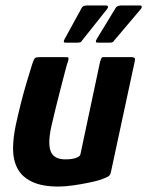

<svg xmlns="http://www.w3.org/2000/svg" viewBox="-20 -682 541 706"><path d="M195 4Q134 4 97 -14Q60 -32 44 -63Q28 -94 28 -134.5Q28 -175 38 -222Q46 -259 56 -299Q66 -339 77.5 -377.5Q89 -416 99 -448Q105 -466 109.5 -469Q114 -472 128 -472H209Q223 -472 229 -471.5Q235 -471 229 -453Q227 -449 220.5 -424Q214 -399 204.5 -362.5Q195 -326 185.5 -287.5Q176 -249 169 -218Q155 -155 166.5 -125.5Q178 -96 220 -96Q225 -96 234 -96.5Q243 -97 251.5 -99Q260 -101 267.5 -105Q275 -109 276 -116L348 -455Q350 -460 352 -466Q354 -472 360 -472H464Q468 -472 473 -470Q478 -468 476 -459L388 -50Q386 -38 378 -33Q370 -28 346 -20Q334 -16 307.5 -10.5Q281 -5 250.5 -0.5Q220 4 195 4ZM281 -532Q279 -528 275 -526.5Q271 -525 260 -525H223Q215 -525 214.5 -528.5Q214 -532 218 -539L281 -654Q284 -659 289.5 -660.5Q295 -662 304 -662H369Q376 -662 377 -658Q378 -654 374 -649ZM399 -532Q397 -528 393 -526.5Q389 -525 378 -525H341Q333 -525 332.5 -528.5Q332 -532 336 -539L406 -654Q411 -662 428 -662H494Q500 -662 501 -658Q502 -654 498 -649Z"/></svg>

Font: Glory Thin
Style: Bold Italic
Weight: 700
Italic angle: -12°
Version: Version 1.011